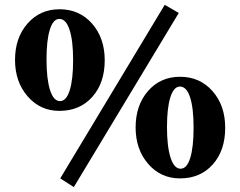

<svg xmlns="http://www.w3.org/2000/svg" viewBox="-20 -721 984 786"><path d="M282.2 44.9 226.6 9.3 654.3 -701.2 711.9 -668ZM223.1 -267.1Q144.5 -267.1 93 -326.7Q41.5 -386.2 41.5 -475.6Q41.5 -566.4 92.8 -624.8Q144 -683.1 224.1 -683.1Q305.2 -683.1 356.9 -624.3Q408.7 -565.4 408.7 -474.1Q408.7 -381.3 357.7 -324.2Q306.6 -267.1 223.1 -267.1ZM225.6 -307.1Q251.5 -307.1 265.4 -351.3Q279.3 -395.5 279.3 -475.1Q279.3 -555.2 264.6 -599.4Q250 -643.6 223.1 -643.6Q197.8 -643.6 184.1 -599.9Q170.4 -556.2 170.4 -477.5Q170.4 -397.9 184.8 -352.5Q199.2 -307.1 225.6 -307.1ZM716.8 9.3Q638.2 9.3 586.7 -50Q535.2 -109.4 535.2 -199.2Q535.2 -290 585.9 -348.4Q636.7 -406.7 717.3 -406.7Q798.3 -406.7 850.1 -347.9Q901.9 -289.1 901.9 -197.8Q901.9 -105 851.1 -47.9Q800.3 9.3 716.8 9.3ZM719.2 -30.3Q745.1 -30.3 758.8 -74.5Q772.5 -118.7 772.5 -198.7Q772.5 -278.8 758.1 -322.8Q743.7 -366.7 716.8 -366.7Q691.4 -366.7 677.5 -323Q663.6 -279.3 663.6 -200.7Q663.6 -121.1 678.2 -75.7Q692.9 -30.3 719.2 -30.3Z"/></svg>

Font: Elstob 14pt
Style: Bold
Weight: 700
Designer: Peter S. Baker
Version: Version 1.015